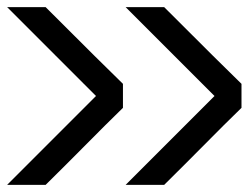

<svg xmlns="http://www.w3.org/2000/svg" viewBox="-20 -520 707 540"><path d="M608.3 -166.7Q475.8 -33.3 441.7 0H333.3L583.3 -250L333.3 -500H441.7Q608.3 -333.3 659.2 -284.2V-216.7ZM275 -166.7Q142.5 -33.3 108.3 0H0L250 -250L0 -500H108.3Q275 -333.3 325.8 -284.2V-216.7Z"/></svg>

Font: 0xA000-Squareish-Mono
Style: Squareish-Mono-Bold
Weight: 700
Version: Version 0.1